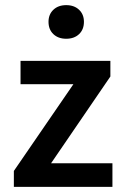

<svg xmlns="http://www.w3.org/2000/svg" viewBox="-20 -728 483 748"><path d="M34 0V-62L266 -400H60V-491H410V-430L179 -92H418V0ZM238 -577Q207 -577 188 -595Q169 -613 169 -643Q169 -672 188 -690Q207 -708 238 -708Q269 -708 288 -690Q307 -672 307 -643Q307 -613 288 -595Q269 -577 238 -577Z"/></svg>

Font: Source Sans Pro SemiBold
Style: Regular
Weight: 600
Designer: Paul D. Hunt
Foundry: Adobe Systems Incorporated
Version: Version 2.045;hotconv 1.0.109;makeotfexe 2.5.65596